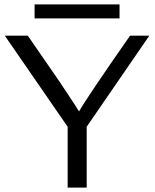

<svg xmlns="http://www.w3.org/2000/svg" viewBox="-20 -857 707 877"><path d="M138 -773V-837H526V-773ZM2 -694H107L254 -481Q334 -361 341 -348Q376 -410 574 -694H662L376 -278V0H289V-278Z"/></svg>

Font: CMU Sans Serif
Style: Medium
Weight: 500
Version: Version 0.7.0